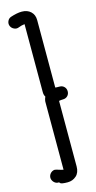

<svg xmlns="http://www.w3.org/2000/svg" viewBox="-125 -718 434 869"><g transform="rotate(-15 92.0 -283.0)"><path d="M135 -249V58Q135 87 118 102Q101 117 78 117Q63 117 54.5 115.5Q46 114 44 112Q42 110 41 108.5Q40 107 39 107Q27 108 18 100Q9 92 7 80Q6 68 13.5 58.5Q21 49 33 47H34Q40 47 53 51.5Q66 56 74 57V-262Q74 -263 74.5 -266.5Q75 -270 76.5 -275Q78 -280 80 -284Q74 -293 74 -306V-625Q58 -623 46 -618Q35 -613 23.5 -618Q12 -623 7 -634Q2 -645 7 -657Q12 -669 24 -673Q54 -683 76 -683Q102 -683 118 -668Q134 -653 134 -628V-312Q137 -311 154 -311Q167 -311 175.5 -302.5Q184 -294 184 -281Q184 -268 175.5 -259.5Q167 -251 154 -251Q143 -251 135 -249Z"/></g></svg>

Font: Beon
Style: Medium
Weight: 500
Designer: BSozoo
Foundry: BSozoo
Version: Version 001.000